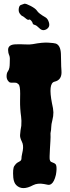

<svg xmlns="http://www.w3.org/2000/svg" viewBox="-20 -969 368 1008"><path d="M265.6 -540Q232.4 -531.2 252.9 -426.8Q259.8 -398.4 260.3 -379.4Q260.7 -360.4 254.9 -337.9Q249 -315.4 249 -301.8Q249 -288.1 245.1 -269.5Q246.1 -249 244.6 -228Q243.2 -207 242.2 -187.5Q239.3 -139.6 241.2 -130.9Q243.2 -122.1 247.6 -119.6Q252 -117.2 257.8 -115.2Q271.5 -110.4 274.4 -102.5Q277.3 -94.7 276.9 -80.6Q276.4 -66.4 273.4 -50.8Q264.6 -13.7 249 -2.9Q240.2 2.9 231 1Q221.7 -1 210.9 -2.9Q177.7 -8.8 154.3 2.9Q96.7 34.2 65.4 2.9Q52.7 -9.8 49.8 -36.1Q45.9 -84 55.2 -97.7Q64.5 -111.3 70.8 -114.7Q77.1 -118.2 82 -121.1Q92.8 -126 92.8 -137.7Q92.8 -146.5 95.2 -156.7Q97.7 -167 99.6 -178.7Q104.5 -207 94.7 -225.6Q84 -247.1 85.4 -260.7Q86.9 -274.4 87.9 -285.2L91.8 -308.6Q93.8 -336.9 90.8 -356.9Q87.9 -377 86.4 -398.9Q85 -420.9 85.4 -440.4Q85.9 -460 85.9 -477.5Q85.9 -518.6 77.6 -526.4Q69.3 -534.2 62.5 -534.7Q55.7 -535.2 48.8 -535.2Q30.3 -533.2 25.4 -541Q14.6 -551.8 14.6 -568.4Q14.6 -585 21 -593.8Q27.3 -602.5 29.3 -613.8Q31.2 -625 31.2 -637.7Q33.2 -667 29.3 -676.3Q25.4 -685.5 23.9 -692.9Q22.5 -700.2 22.5 -707Q22.5 -735.4 62.5 -736.3Q86.9 -737.3 112.3 -735.8Q137.7 -734.4 152.3 -737.3Q203.1 -747.1 233.9 -745.1Q264.6 -743.2 273.4 -740.2Q297.9 -730.5 299.8 -686.5Q300.8 -666 300.8 -643.6Q300.8 -621.1 302.7 -597.7Q306.6 -548.8 265.6 -540ZM152.3 -844.7Q150.4 -853.5 143.6 -860.8Q136.7 -868.2 133.8 -866.2Q127.9 -862.3 119.1 -869.1Q119.1 -869.1 105.5 -879.9Q100.6 -883.8 96.2 -885.3Q91.8 -886.7 84 -897.5Q76.2 -908.2 78.6 -924.3Q81.1 -940.4 89.8 -942.9Q98.6 -945.3 104.5 -948.2Q110.4 -951.2 120.1 -947.3Q129.9 -943.4 141.6 -937.5Q167 -923.8 173.8 -913.1Q182.6 -898.4 218.8 -877.9Q230.5 -871.1 236.3 -853Q242.2 -835 233.9 -824.2Q225.6 -813.5 211.9 -811Q198.2 -808.6 185.1 -822.3Q171.9 -835.9 163.1 -837.9Q154.3 -839.8 152.3 -844.7Z"/></svg>

Font: Creepster
Style: Regular
Weight: 400
Designer: Font Diner, Inc
Foundry: Font Diner, Inc
Version: Version 1.002